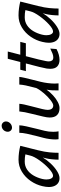

<svg xmlns="http://www.w3.org/2000/svg" viewBox="794 -1542 760 2389"><g transform="rotate(-90 1174.5 -348.0)"><path d="M398.9 -157.7 408.7 -196.3Q380.9 -147.9 335.4 -99.4Q290 -50.8 240.5 -19.3Q190.9 12.2 151.4 12.2Q119.1 12.2 94.2 -3.4Q69.3 -19 55.4 -49.3Q41.5 -79.6 41.5 -122.1Q41.5 -155.3 52.2 -201.2Q69.8 -278.3 116.5 -346.4Q163.1 -414.6 231.9 -456.3Q300.8 -498 381.3 -498Q426.8 -498 472.4 -491.9Q518.1 -485.8 554.2 -476.1L498.5 -253.4Q479 -174.8 473.1 -113.8Q467.3 -52.7 467.3 0H381.8Q381.8 -35.2 386.5 -81.5Q391.1 -127.9 398.9 -157.7ZM359.4 -420.9Q303.2 -420.9 259.5 -392.1Q215.8 -363.3 186.8 -314.9Q157.7 -266.6 142.6 -206.1Q135.3 -176.8 135.3 -150.9Q135.3 -114.7 147.9 -91.6Q160.6 -68.4 181.6 -68.4Q213.4 -68.4 268.8 -118.4Q324.2 -168.5 372.6 -236.1Q420.9 -303.7 432.6 -351.6L447.8 -412.6Q411.1 -420.9 359.4 -420.9Z M803.2 -708Q826.7 -708 842 -692.1Q857.4 -676.3 857.4 -653.3Q857.4 -634.3 846.9 -617.2Q836.4 -600.1 818.6 -589.6Q800.8 -579.1 780.8 -579.1Q758.3 -579.1 743.7 -595Q729 -610.8 729 -633.3Q729 -652.3 739 -669.7Q749 -687 766.1 -697.5Q783.2 -708 803.2 -708ZM763.2 -261.7 741.2 -174.3Q728.5 -125 728.5 -66.4Q728.5 -30.8 734.4 0H636.7Q633.3 -16.6 633.3 -42.5Q633.3 -74.2 638.7 -113Q644 -151.9 653.8 -189.5L672.9 -262.2Q691.9 -334 704.1 -392.6Q716.3 -451.2 716.3 -488.3H809.1Q809.1 -459.5 796.6 -401.9Q784.2 -344.2 763.2 -261.7Z M1252.9 -148.9Q1220.2 -103.5 1179.7 -66.7Q1139.2 -29.8 1098.1 -8.8Q1057.1 12.2 1023.4 12.2Q966.8 12.2 936.5 -18.8Q906.2 -49.8 906.2 -109.9Q906.2 -143.1 918.5 -192.9L952.6 -334.5Q965.8 -388.2 971.9 -418.5Q978 -448.7 981.9 -488.3H1077.1Q1075.2 -461.9 1068.4 -428.7Q1061.5 -395.5 1047.4 -342.8Q1022.9 -251 1012.2 -204.8Q1001.5 -158.7 1001.5 -136.7Q1001.5 -101.6 1015.9 -83.7Q1030.3 -65.9 1055.2 -65.9Q1078.6 -65.9 1121.8 -99.1Q1165 -132.3 1207.8 -181.9Q1250.5 -231.4 1272.5 -275.9Q1295.4 -361.8 1304.7 -405.3Q1314 -448.7 1316.4 -488.3H1411.6Q1409.7 -464.4 1401.1 -426.5Q1392.6 -388.7 1376 -323.2Q1360.4 -263.2 1350.6 -222.2Q1340.3 -179.7 1334.5 -133.3Q1328.6 -86.9 1328.6 -48.8Q1328.6 -17.6 1331.1 0H1243.2Q1243.2 -45.4 1244.9 -79.3Q1246.6 -113.3 1252.9 -148.9Z M1624 12.2Q1571.8 12.2 1542 -15.9Q1512.2 -43.9 1512.2 -104Q1512.2 -125 1515.6 -147Q1520 -174.8 1535.6 -238Q1551.3 -301.3 1579.1 -406.7H1483.4L1501 -476.1H1597.2L1637.2 -631.8H1727.5L1687.5 -476.1H1847.7L1830.1 -406.7H1669.4L1665 -389.6Q1642.1 -301.8 1628.9 -249.3Q1615.7 -196.8 1608.9 -159.2Q1604.5 -137.2 1604.5 -120.6Q1604.5 -96.2 1616 -80.8Q1627.4 -65.4 1654.3 -65.4Q1675.8 -65.4 1700.2 -74.5Q1724.6 -83.5 1764.2 -103L1758.3 -25.4Q1722.2 -5.9 1687.5 3.2Q1652.8 12.2 1624 12.2Z M2193.8 -157.7 2203.6 -196.3Q2175.8 -147.9 2130.4 -99.4Q2085 -50.8 2035.4 -19.3Q1985.8 12.2 1946.3 12.2Q1914.1 12.2 1889.2 -3.4Q1864.3 -19 1850.3 -49.3Q1836.4 -79.6 1836.4 -122.1Q1836.4 -155.3 1847.2 -201.2Q1864.7 -278.3 1911.4 -346.4Q1958 -414.6 2026.9 -456.3Q2095.7 -498 2176.3 -498Q2221.7 -498 2267.3 -491.9Q2313 -485.8 2349.1 -476.1L2293.5 -253.4Q2273.9 -174.8 2268.1 -113.8Q2262.2 -52.7 2262.2 0H2176.8Q2176.8 -35.2 2181.4 -81.5Q2186 -127.9 2193.8 -157.7ZM2154.3 -420.9Q2098.1 -420.9 2054.4 -392.1Q2010.7 -363.3 1981.7 -314.9Q1952.6 -266.6 1937.5 -206.1Q1930.2 -176.8 1930.2 -150.9Q1930.2 -114.7 1942.9 -91.6Q1955.6 -68.4 1976.6 -68.4Q2008.3 -68.4 2063.7 -118.4Q2119.1 -168.5 2167.5 -236.1Q2215.8 -303.7 2227.5 -351.6L2242.7 -412.6Q2206.1 -420.9 2154.3 -420.9Z"/></g></svg>

Font: Lesson One
Style: Italic
Weight: 400
Italic angle: -14°
Designer: But Ko, Victor Gaultney, Annie Olsen, Julie Remington, Don Collingsworth, Eric Hays, Becca Hirsbrunner
Version: Version 1.100